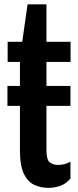

<svg xmlns="http://www.w3.org/2000/svg" viewBox="-20 -867 363 894"><path d="M14.6 -466.8H72.8V-578.6H15.6V-672.4H83.5L108.4 -846.7H196.3V-672.4H308.6V-578.6H196.3V-466.8H308.1V-374H196.3V-166.5Q196.3 -122.6 212.2 -110.8Q228 -99.1 249.5 -99.1Q283.7 -99.1 308.1 -114.3V-36.1Q287.1 -10.3 259.3 -1.2Q231.4 7.8 205.6 7.8Q171.4 7.8 140.9 -5.6Q110.4 -19 91.6 -56.9Q72.8 -94.7 72.8 -167.5V-374H14.6Z"/></svg>

Font: Fjalla One
Style: Regular
Weight: 400
Designer: Irina Smirnova, Eben Sorkin
Foundry: Sorkin Type
Version: Version 1.002; ttfautohint (v1.8.4.7-5d5b);gftools[0.9.25]